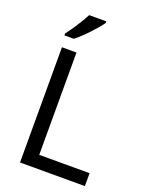

<svg xmlns="http://www.w3.org/2000/svg" viewBox="-171 -1031 867 1118"><g transform="rotate(20 262.0 -472.0)"><path d="M288 -934V-944H182C159 -899 116 -833 87 -796V-784H145C192 -820 263 -897 288 -934ZM97 0H499V-80H187V-714H97Z"/></g></svg>

Font: Noto Sans Gurmukhi UI
Style: Regular
Weight: 400
Designer: Jelle Bosma - Monotype Design Team
Foundry: Monotype Imaging Inc.
Version: Version 2.004